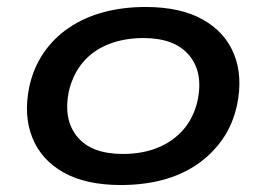

<svg xmlns="http://www.w3.org/2000/svg" viewBox="-20 -521 763 550"><path d="M326 9Q226 9 162 -27Q98 -63 72.5 -127Q47 -191 64 -273Q76 -327 105 -369.5Q134 -412 177.5 -441.5Q221 -471 276.5 -486Q332 -501 397 -501Q497 -501 561 -465Q625 -429 650.5 -365.5Q676 -302 659 -220Q647 -165 618 -123Q589 -81 546 -51Q503 -21 447.5 -6Q392 9 326 9ZM332 -80Q388 -80 432 -98Q476 -116 505.5 -150Q535 -184 546 -233Q563 -314 521.5 -363Q480 -412 391 -412Q336 -412 291.5 -394.5Q247 -377 218 -343Q189 -309 177 -259Q161 -178 201.5 -129Q242 -80 332 -80Z"/></svg>

Font: Nunito Sans 10pt Expanded SemiBold
Style: Italic
Weight: 600
Width: 7
Italic angle: -9°
Designer: Vernon Adams
Foundry: Vernon Adams
Version: Version 3.101;gftools[0.9.27]